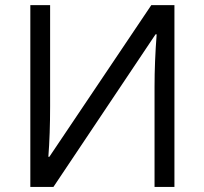

<svg xmlns="http://www.w3.org/2000/svg" viewBox="-20 -734 802 754"><path d="M99.1 -713.9H176.8V-316.9Q176.8 -207 169.9 -118.2H173.8L574.2 -713.9H665V0H586.9V-393.1Q586.9 -491.2 595.2 -599.1H590.8L189.9 0H99.1Z"/></svg>

Font: Zoram GWebM
Style: Regular
Weight: 400
Foundry: Ascender Corporation
Version: Version 1.000